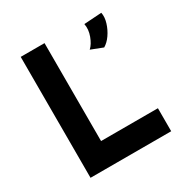

<svg xmlns="http://www.w3.org/2000/svg" viewBox="-168 -874 977 1012"><g transform="rotate(-30 320.0 -368.0)"><path d="M95 -736H240V-140H586V0H95ZM501 -559 429 -587Q451 -607 465 -645Q479 -683 472 -718L579 -725Q585 -697 574.5 -663Q564 -629 544.5 -601Q525 -573 501 -559Z"/></g></svg>

Font: Josefin Sans Thin
Style: Bold
Weight: 700
Version: Version 2.000